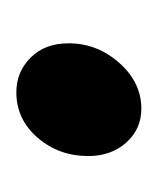

<svg xmlns="http://www.w3.org/2000/svg" viewBox="1 -378 193 235"><g transform="rotate(90 97.5 -260.5)"><path d="M93 -184Q68 -184 50.5 -201.5Q33 -219 33 -248Q33 -283 57 -310Q81 -337 113 -337Q138 -337 154.5 -318.5Q171 -300 171 -272Q171 -236 148.5 -210Q126 -184 93 -184Z"/></g></svg>

Font: Overlock
Style: Bold Italic
Weight: 700
Version: Version 1.001